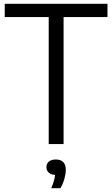

<svg xmlns="http://www.w3.org/2000/svg" viewBox="-20 -760 592 1013"><path d="M237 0V-670H5V-740H547V-670H315.5V0ZM250.5 233Q263 203.5 267.5 182.5Q272 161.5 272 141L284 163H276Q251 163 238 151.5Q225 140 225 122Q225 103.5 237.8 92.5Q250.5 81.5 274.5 81.5Q300.5 81.5 313.8 95.2Q327 109 327 136Q327 157.5 319.8 183.5Q312.5 209.5 299 233Z"/></svg>

Font: Encode Sans SC SemiCondensed
Style: Regular
Weight: 400
Width: 4
Designer: Multiple Designers
Foundry: Impallari Type
Version: Version 3.002